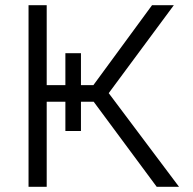

<svg xmlns="http://www.w3.org/2000/svg" viewBox="-20 -720 745 740"><path d="M232 -328H160V0H90V-700H160V-392H232V-515H292V-392H340L566 -700H650L399 -361L670 0H584L341 -328H292V-215H232Z"/></svg>

Font: Retni Sans
Style: Regular
Weight: 400
Designer: Vitaly Kuzmin
Foundry: ParaType Ltd.
Version: Version 1.00;March 2, 2019;FontCreator 11.5.0.2425 64-bit; t